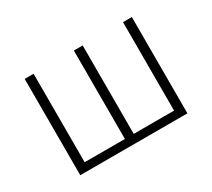

<svg xmlns="http://www.w3.org/2000/svg" viewBox="-99 -655 916 829"><g transform="rotate(-30 359.0 -240.0)"><path d="M91.8 0V-480H136.2V-39.1H336.9V-480H380.9V-39.1H582V-480H626V0Z"/></g></svg>

Font: SourceSansPro-Light
Style: Regular
Weight: 300
Designer: Paul D. Hunt
Foundry: Adobe Systems Incorporated
Version: Version 2.020;PS 2.0;hotconv 1.0.86;makeotf.lib2.5.63406